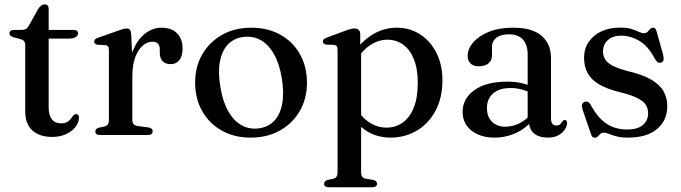

<svg xmlns="http://www.w3.org/2000/svg" viewBox="-20 -602 3035 856"><path d="M70.5 -428 43 -435Q31 -438.5 26.5 -442.8Q22 -447 22 -453Q22 -460.5 27.2 -464.5Q32.5 -468.5 41.5 -468.5H74Q86.5 -468.5 94.5 -472.5Q102.5 -476.5 108.5 -487.5L150 -561.5Q157 -572.5 164.2 -577.5Q171.5 -582.5 179.5 -582.5Q188 -582.5 192.5 -577.2Q197 -572 197 -562.5V-122.5Q197 -88 211.2 -70Q225.5 -52 251 -52Q269 -52 279.2 -58Q289.5 -64 295.2 -72Q301 -80 306.2 -86.2Q311.5 -92.5 319 -93.5Q325.5 -93.5 328.8 -89.5Q332 -85.5 332 -77Q331.5 -55 316.2 -35.5Q301 -16 274 -3.8Q247 8.5 212.5 8.5Q157 8.5 124.8 -20Q92.5 -48.5 92.5 -106V-400Q92.5 -412 87.5 -418.2Q82.5 -424.5 70.5 -428ZM150.5 -430V-468.5H307.5Q317.5 -468.5 322.8 -464.8Q328 -461 328 -453.5Q328 -443.5 317.8 -436.8Q307.5 -430 285.5 -430Z M553 -260Q553 -331 574 -379.8Q595 -428.5 628.5 -453.5Q662 -478.5 699.5 -478.5Q744.5 -478.5 769.2 -453.8Q794 -429 794 -385.5Q794 -351 779.2 -333.5Q764.5 -316 741.5 -316Q718 -316 705.2 -329Q692.5 -342 692.5 -365.5V-382.5Q692 -399 684.2 -407.5Q676.5 -416 658.5 -416Q637 -416 616.5 -398.8Q596 -381.5 583 -347Q570 -312.5 570 -260ZM565 -449.5 570 -330.5V-67.5Q570 -55 575.8 -48.5Q581.5 -42 595 -40L640.5 -34Q650.5 -32.5 655.5 -28.2Q660.5 -24 660.5 -16Q660.5 -8.5 654.8 -4.2Q649 0 638 0H426.5Q415.5 0 410.2 -4.2Q405 -8.5 405 -16Q405 -22 409 -26.2Q413 -30.5 421.5 -33L445.5 -38Q455.5 -40.5 460.5 -47.2Q465.5 -54 465.5 -67V-379Q465.5 -390 461.8 -395Q458 -400 449.5 -401L415.5 -402.5Q407 -403.5 403.5 -407Q400 -410.5 400 -416Q400 -422.5 404.2 -426.8Q408.5 -431 419 -434.5L502 -463.5Q521 -470.5 530.2 -472.8Q539.5 -475 545 -475Q554.5 -475 559 -469Q563.5 -463 565 -449.5Z M1101 -478.5Q1174 -478.5 1230 -447.2Q1286 -416 1317.2 -360.5Q1348.5 -305 1348.5 -232.5Q1348.5 -162.5 1316.5 -107.2Q1284.5 -52 1228.2 -20.2Q1172 11.5 1097.5 11.5Q1024.5 11.5 968.8 -19.8Q913 -51 881.5 -106.5Q850 -162 850 -234Q850 -305 882 -360Q914 -415 970.2 -446.8Q1026.5 -478.5 1101 -478.5ZM1135.5 -30Q1177 -36 1203.2 -64Q1229.5 -92 1238.2 -140Q1247 -188 1236.5 -253Q1225.5 -318.5 1201 -361.5Q1176.5 -404.5 1141 -423.8Q1105.5 -443 1063 -437Q1021.5 -431 995.2 -402.8Q969 -374.5 960.2 -326.8Q951.5 -279 962.5 -214Q973 -149 997.8 -105.8Q1022.5 -62.5 1057.8 -43.2Q1093 -24 1135.5 -30Z M1586 -450V-388.5L1590 -380V166Q1590 179 1595 185.8Q1600 192.5 1609.5 194.5L1643.5 200Q1652.5 202 1656.8 206.2Q1661 210.5 1661 217Q1661 224.5 1655.5 228.8Q1650 233 1638.5 233H1446.5Q1435.5 233 1430.2 228.8Q1425 224.5 1425 217Q1425 211 1429 206.8Q1433 202.5 1441.5 200L1465.5 195Q1475 192.5 1480 186Q1485 179.5 1485 166V-380Q1485 -391 1481.2 -396Q1477.5 -401 1469 -402L1435 -403Q1427 -404.5 1423.2 -408Q1419.5 -411.5 1419.5 -417Q1419.5 -423.5 1423.8 -427.2Q1428 -431 1438.5 -435L1519.5 -465Q1534 -470.5 1543.5 -472.8Q1553 -475 1560.5 -475Q1573.5 -475 1579.8 -468.2Q1586 -461.5 1586 -450ZM1566 -332 1550 -357.5Q1588.5 -415 1639 -446.8Q1689.5 -478.5 1749 -478.5Q1807.5 -478.5 1853.5 -448.5Q1899.5 -418.5 1926 -365.8Q1952.5 -313 1952.5 -244.5Q1952.5 -165.5 1921.5 -108Q1890.5 -50.5 1838 -19.5Q1785.5 11.5 1721.5 11.5Q1662 11.5 1615.8 -17.2Q1569.5 -46 1541.5 -99.5L1565.5 -124Q1591 -79.5 1626.8 -56.2Q1662.5 -33 1703 -33Q1743 -33 1774.5 -54.8Q1806 -76.5 1824.2 -120.8Q1842.5 -165 1842.5 -232Q1842.5 -296 1825 -338.8Q1807.5 -381.5 1777 -403.2Q1746.5 -425 1707.5 -425Q1668 -425 1632 -401.8Q1596 -378.5 1566 -332Z M2338.5 -61V-70.5L2332.5 -73.5V-359.5Q2332.5 -403 2311 -426Q2289.5 -449 2249.5 -449Q2211.5 -449 2192.5 -433.2Q2173.5 -417.5 2173.5 -395.5V-356.5Q2173.5 -332.5 2158 -319.5Q2142.5 -306.5 2114.5 -306.5Q2090.5 -306.5 2077.8 -319Q2065 -331.5 2065 -353Q2065 -383.5 2089 -412.2Q2113 -441 2158.5 -459.8Q2204 -478.5 2269 -478.5Q2353.5 -478.5 2395 -442Q2436.5 -405.5 2436.5 -344V-74Q2436.5 -57.5 2442.8 -50Q2449 -42.5 2459.5 -42.5Q2472 -42.5 2477.5 -48.2Q2483 -54 2486.5 -59.5Q2489 -62.5 2491.8 -64.8Q2494.5 -67 2498 -67Q2503 -67 2505.5 -63.5Q2508 -60 2508 -53.5Q2508 -39.5 2498.2 -24.5Q2488.5 -9.5 2469.8 1Q2451 11.5 2422.5 11.5Q2383.5 11.5 2361 -7.2Q2338.5 -26 2338.5 -61ZM2042.5 -103.5Q2042.5 -162.5 2095 -200.2Q2147.5 -238 2241.5 -238Q2275.5 -238 2303.8 -231.8Q2332 -225.5 2353.5 -215.5L2346 -189.5Q2325 -198 2303.2 -203.8Q2281.5 -209.5 2256 -209.5Q2206.5 -209.5 2178.8 -185.8Q2151 -162 2151 -120.5Q2151 -80.5 2173.8 -58.8Q2196.5 -37 2232 -37Q2265 -37 2295.8 -52.2Q2326.5 -67.5 2348.5 -95L2358.5 -72.5Q2329.5 -32.5 2283 -10.5Q2236.5 11.5 2185 11.5Q2122 11.5 2082.2 -19.8Q2042.5 -51 2042.5 -103.5Z M2749.5 -443Q2712 -443 2690.2 -423.5Q2668.5 -404 2668.5 -372.5Q2668.5 -353.5 2677.5 -338Q2686.5 -322.5 2710 -309.8Q2733.5 -297 2777 -285.5Q2845.5 -269.5 2884.2 -246.5Q2923 -223.5 2939 -194Q2955 -164.5 2955 -129Q2955 -65.5 2909.5 -27Q2864 11.5 2780 11.5Q2749 11.5 2728.8 6Q2708.5 0.5 2695.2 -5Q2682 -10.5 2672 -10.5Q2662.5 -10.5 2656.5 -5Q2650.5 0.5 2645.2 6.2Q2640 12 2631.5 12Q2624.5 12 2621 7.8Q2617.5 3.5 2614 -6.5L2577.5 -113Q2573 -126.5 2574.8 -135.2Q2576.5 -144 2585.5 -147.5Q2594.5 -151 2601.2 -147.5Q2608 -144 2613.5 -135Q2635.5 -93 2661.2 -68.8Q2687 -44.5 2715.8 -34.5Q2744.5 -24.5 2775 -24.5Q2822 -24.5 2845.8 -44.5Q2869.5 -64.5 2869.5 -97.5Q2869.5 -117.5 2859.5 -133.8Q2849.5 -150 2823 -164Q2796.5 -178 2747.5 -190Q2687 -204.5 2651.2 -225.8Q2615.5 -247 2599.8 -276.2Q2584 -305.5 2584 -344.5Q2584 -384 2604 -414.2Q2624 -444.5 2660.2 -461.8Q2696.5 -479 2745 -479Q2776 -479 2795.5 -472.8Q2815 -466.5 2827.8 -460.2Q2840.5 -454 2850.5 -454Q2861 -454 2867 -460.2Q2873 -466.5 2878.2 -472.5Q2883.5 -478.5 2892 -478.5Q2897.5 -478.5 2901.5 -474.5Q2905.5 -470.5 2907.5 -461L2936 -360Q2939.5 -345.5 2938.5 -336.2Q2937.5 -327 2928 -323.5Q2919 -320 2912.5 -324.8Q2906 -329.5 2899 -341Q2870 -396.5 2830.5 -419.8Q2791 -443 2749.5 -443Z"/></svg>

Font: Fraunces 20pt
Style: Regular
Weight: 400
Version: Version 1.000;[b76b70a41]